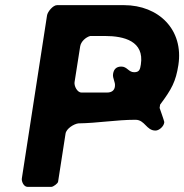

<svg xmlns="http://www.w3.org/2000/svg" viewBox="-20 -727 717 747"><path d="M603 -320C648 -380 664 -410 674 -474C695 -611 598 -707 462 -707H202C186 -707 165 -681 163 -667L65 -33C63 -22 72 0 87 0H180C187 0 205 -13 206 -20L235 -207C238 -227 268 -245 285 -247C360 -248 433 -261 507 -261C544 -261 549 -219 585 -219C599 -219 617 -235 619 -250V-253C618 -259 603 -301 601 -307ZM331 -587H388C463 -587 542 -567 528 -476C525 -458 523 -446 502 -446C480 -446 475 -468 452 -468C434 -468 423 -459 420 -440C417 -421 430 -409 427 -390C425 -375 414 -367 397 -367H297C280 -367 268 -393 270 -407L292 -547C295 -565 313 -582 331 -587Z"/></svg>

Font: Asimov Print
Style: CIt
Weight: 500
Designer: Google
Version: Version 2.000980: 2014